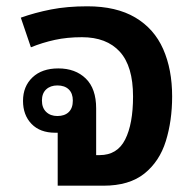

<svg xmlns="http://www.w3.org/2000/svg" viewBox="-20 -589 618 609"><path d="M163 0V-168Q159 -168 155 -168Q107 -168 80 -196Q53 -224 53 -269Q53 -315 83 -343.5Q113 -372 165 -372Q219 -372 252 -340Q285 -308 285 -245V-97H296Q352 -97 377 -146.5Q402 -196 402 -283Q402 -379 360 -425Q318 -471 240 -471Q193 -471 154 -462.5Q115 -454 78 -439L46 -533Q91 -549 142 -559Q193 -569 257 -569Q349 -569 409 -533.5Q469 -498 497.5 -433.5Q526 -369 526 -283Q526 -206 506 -141.5Q486 -77 438 -38.5Q390 0 308 0ZM162 -221Q185 -221 198 -233.5Q211 -246 211 -270Q211 -293 198 -305.5Q185 -318 162 -318Q140 -318 126.5 -305.5Q113 -293 113 -270Q113 -247 126.5 -234Q140 -221 162 -221Z"/></svg>

Font: Noto Sans Thai Looped SemiBold
Style: Regular
Weight: 600
Designer: Sasikarn Vongin, Ben Mitchell
Foundry: The Fontpad Ltd
Version: Version 1.001; ttfautohint (v1.8.4.7-5d5b)